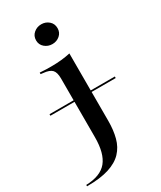

<svg xmlns="http://www.w3.org/2000/svg" viewBox="-255 -692 803 957"><g transform="rotate(-30 146.0 -214.0)"><path d="M-33.1 -203.2V-212.1H342.7V-203.2ZM105.6 -207.3V-337.9Q105.6 -372.6 91.9 -387.5Q78.2 -402.4 41.9 -405.6L28.2 -407.3V-416.1Q50 -414.5 63.3 -414.1Q76.6 -413.7 91.9 -413.7Q124.2 -413.7 152 -416.5Q179.8 -419.4 204 -425V-416.1V-207.3ZM-50.8 192.7V184.7Q32.3 182.3 69 137.9Q105.6 93.5 105.6 0.8V-207.3H204V-36.3Q204 16.1 192.7 58.9Q181.5 101.6 153.2 131.5Q125 161.3 75.4 177Q25.8 192.7 -50.8 192.7ZM154.8 -507.3Q129.8 -507.3 111.3 -523Q92.7 -538.7 92.7 -563.7Q92.7 -589.5 111.3 -605.2Q129.8 -621 154.8 -621Q179.8 -621 198 -605.2Q216.1 -589.5 216.1 -563.7Q216.1 -538.7 198 -523Q179.8 -507.3 154.8 -507.3Z"/></g></svg>

Font: Playfair 144pt SemiExpanded SemiBold
Style: Regular
Weight: 600
Width: 6
Designer: Claus Eggers Sørensen
Foundry: Claus Eggers Sørensen
Version: Version 2.203